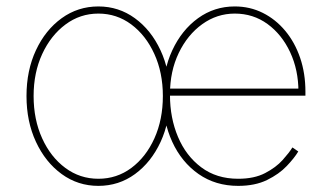

<svg xmlns="http://www.w3.org/2000/svg" viewBox="-20 -574 1042 605"><path d="M290 11.7Q225.6 11.7 174.3 -25.6Q123 -63 93.3 -127Q63.5 -190.9 63.5 -271.5Q63.5 -352.1 93.3 -415.8Q123 -479.5 174.3 -516.6Q225.6 -553.7 290 -553.7Q354 -553.7 405 -516.6Q456.1 -479.5 485.8 -415.5Q515.6 -351.6 515.6 -271.5Q515.6 -190.9 486.1 -127Q456.5 -63 405.5 -25.6Q354.5 11.7 290 11.7ZM290 -10.7Q348.1 -10.7 394 -44.9Q439.9 -79.1 466.6 -138.2Q493.2 -197.3 493.2 -271.5Q493.2 -345.2 466.3 -404.1Q439.5 -462.9 393.6 -497.1Q347.7 -531.2 290 -531.2Q232.4 -531.2 186.3 -496.8Q140.1 -462.4 113 -403.8Q85.9 -345.2 85.9 -271.5Q85.9 -197.3 112.8 -138.2Q139.6 -79.1 185.8 -44.9Q231.9 -10.7 290 -10.7ZM730.5 11.7Q659.2 11.7 605.7 -25.6Q552.2 -63 522.7 -127.2Q493.2 -191.4 493.2 -271.5Q493.2 -351.6 522.9 -415.5Q552.7 -479.5 604 -516.6Q655.3 -553.7 719.7 -553.7Q767.6 -553.7 808.1 -533.4Q848.6 -513.2 878.9 -476.8Q909.2 -440.4 925.8 -391.6Q942.4 -342.8 942.4 -285.2V-272.5H504.9V-294.9H930.2L920.4 -285.2Q920.4 -353.5 894.3 -409.4Q868.2 -465.3 823 -498.3Q777.8 -531.2 719.7 -531.2Q663.6 -531.2 617.2 -497.8Q570.8 -464.4 543.2 -407Q515.6 -349.6 515.6 -277.3V-274.4Q515.6 -202.6 540.8 -142.8Q565.9 -83 614 -46.9Q662.1 -10.7 730.5 -10.7Q781.2 -10.7 815.4 -28.6Q849.6 -46.4 870.6 -69.8Q891.6 -93.3 901.4 -109.4L919.9 -96.7Q907.7 -76.2 883.5 -50.8Q859.4 -25.4 821.5 -6.8Q783.7 11.7 730.5 11.7Z"/></svg>

Font: Inter Thin
Style: Regular
Weight: 250
Designer: Rasmus Andersson
Foundry: rsms
Version: Version 4.001;git-66647c0bb